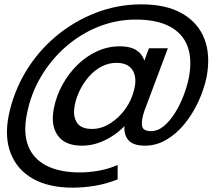

<svg xmlns="http://www.w3.org/2000/svg" viewBox="-20 -663 1023 883"><path d="M567 -152 581 -119Q543 -63 481.5 -28Q420 7 357 7Q279 7 245.5 -40Q212 -87 228 -166Q239 -222 267 -273Q295 -324 335.5 -364Q376 -404 426 -427Q476 -450 531 -450Q592 -450 621.5 -421Q651 -392 650 -334L620 -320L665 -441H752L644 -153Q630 -112 633 -86Q636 -60 674 -60Q706 -60 734 -83.5Q762 -107 785 -144Q808 -181 824 -223Q840 -265 848 -303Q865 -390 842.5 -450Q820 -510 760 -541.5Q700 -573 605 -573Q515 -573 432.5 -540Q350 -507 282.5 -448Q215 -389 168.5 -310.5Q122 -232 104 -140Q86 -53 109.5 7.5Q133 68 194 99Q255 130 348 130Q389 130 434 122Q479 114 521 96V162Q471 182 419 191Q367 200 314 200Q205 200 132.5 159.5Q60 119 30 44Q0 -31 20 -132Q42 -239 97.5 -332Q153 -425 235.5 -494.5Q318 -564 419 -603.5Q520 -643 631 -643Q745 -643 818.5 -600.5Q892 -558 920.5 -483Q949 -408 930 -308Q918 -251 892 -195Q866 -139 829 -93.5Q792 -48 745.5 -20.5Q699 7 646 7Q584 7 563.5 -28Q543 -63 559 -119ZM516 -374Q480 -374 448 -357.5Q416 -341 391 -313Q366 -285 348.5 -250.5Q331 -216 324 -180Q314 -132 332.5 -101Q351 -70 403 -70Q446 -70 486 -95Q526 -120 555.5 -160.5Q585 -201 597 -251Q606 -285 600.5 -313Q595 -341 574 -357.5Q553 -374 516 -374Z"/></svg>

Font: Albert Sans Medium
Style: Italic
Weight: 500
Italic angle: -11.25°
Designer: Andreas Rasmussen
Foundry: a.Foundry
Version: Version 1.025